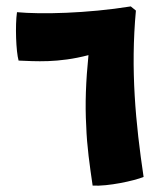

<svg xmlns="http://www.w3.org/2000/svg" viewBox="-20 -572 508 599"><path d="M404 -539 388 -552C251 -530 107 -527 33 -534C27 -493 30 -411 38 -383C89 -381 161 -375 256 -400C248 -320 245 -247 249 -179C251 -116 260 -55 269 7C316 10 399 -8 428 -20C403 -188 387 -355 404 -539Z"/></svg>

Font: FilmFarsi_V5 Display
Style: Regular
Weight: 400
Designer: Borna Izadpanah
Foundry: Borna Izadpanah
Version: Version 1.000;PS 001.000;hotconv 1.0.88;makeotf.lib2.5.64775